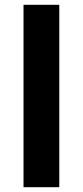

<svg xmlns="http://www.w3.org/2000/svg" viewBox="-20 -780 345 800"><path d="M227 0H78V-760H227Z"/></svg>

Font: Noto Sans Bamum
Style: Bold
Weight: 700
Designer: Monotype Design Team
Foundry: Monotype Imaging Inc.
Version: Version 2.002; ttfautohint (v1.8.4.7-5d5b)